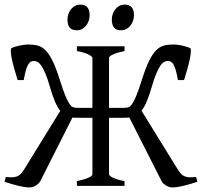

<svg xmlns="http://www.w3.org/2000/svg" viewBox="-20 -819 899 846"><path d="M849.6 -18.1Q817.4 -7.3 788.3 -0.2Q759.3 6.8 740.2 6.8Q726.1 6.8 712.6 -1Q699.2 -8.8 692.4 -20L549.8 -301.3Q545.9 -300.8 542 -300.5Q538.1 -300.3 533.7 -300.3Q526.4 -300.3 517.1 -300Q507.8 -299.8 498 -299.8H460.4V-50.8Q460.4 -44.9 476.8 -36.4Q493.2 -27.8 528.8 -21V0H318.8V-21Q352.1 -27.8 369.6 -35.9Q387.2 -43.9 387.2 -50.8V-299.8H349.6Q329.1 -299.8 314.9 -300.3H307.1Q303.2 -300.3 299.3 -301.3L157.2 -20Q150.4 -8.8 137 -1Q123.5 6.8 109.4 6.8Q90.3 6.8 61.3 -0.2Q32.2 -7.3 0 -18.1L5.4 -39.1Q22 -37.6 33.4 -37.8Q44.9 -38.1 53.7 -41.3Q62.5 -44.4 69.3 -50.8Q76.2 -57.1 83.5 -67.9L245.6 -330.6Q232.4 -346.7 221.7 -372.6Q210.9 -398.4 199.7 -437Q189.5 -472.7 180.2 -494.6Q170.9 -516.6 162.4 -529.1Q153.8 -541.5 145.5 -545.9Q137.2 -550.3 128.9 -550.3Q121.6 -550.3 115.5 -546.9Q109.4 -543.5 104 -534.4Q98.6 -525.4 94 -509Q89.4 -492.7 84.5 -466.3H57.6Q49.3 -492.7 42.5 -517.3Q35.6 -542 31.7 -561.5Q27.8 -581.1 27.6 -593.5Q27.3 -606 31.7 -607.9Q39.6 -610.8 49.1 -613.8Q58.6 -616.7 68.4 -618.7Q78.1 -620.6 87.2 -621.8Q96.2 -623 103.5 -623Q127.4 -623 146.2 -618.2Q165 -613.3 181.2 -596.9Q197.3 -580.6 212.4 -549.3Q227.5 -518.1 244.1 -465.3Q258.3 -420.4 268.6 -395.8Q278.8 -371.1 287.4 -359.6Q295.9 -348.1 304.2 -345.9Q312.5 -343.8 323.2 -343.8H387.2V-564Q387.2 -569.8 370.6 -578.6Q354 -587.4 318.8 -594.2V-615.2H528.8V-594.2Q495.6 -587.4 478 -579.1Q460.4 -570.8 460.4 -564V-343.8H525.4Q536.1 -343.8 544.4 -345.9Q552.7 -348.1 561.3 -359.6Q569.8 -371.1 580.1 -395.8Q590.3 -420.4 604.5 -465.3Q621.1 -518.1 636.2 -549.3Q651.4 -580.6 667.5 -596.9Q683.6 -613.3 702.1 -618.2Q720.7 -623 745.1 -623Q752.4 -623 761.5 -621.8Q770.5 -620.6 780.3 -618.7Q790 -616.7 799.6 -613.8Q809.1 -610.8 816.9 -607.9Q821.3 -606 821 -593.5Q820.8 -581.1 816.9 -561.5Q813 -542 806.2 -517.3Q799.3 -492.7 791 -466.3H764.2Q759.3 -492.7 754.6 -509Q750 -525.4 744.6 -534.4Q739.3 -543.5 733.2 -546.9Q727.1 -550.3 719.7 -550.3Q711.4 -550.3 703.1 -545.9Q694.8 -541.5 686.3 -529.1Q677.7 -516.6 668.5 -494.6Q659.2 -472.7 648.9 -437Q637.7 -398.9 627 -373Q616.2 -347.2 603.5 -331.1L766.1 -67.9Q773.4 -57.1 780.3 -50.8Q787.1 -44.4 795.9 -41.3Q804.7 -38.1 816.2 -37.8Q827.6 -37.6 844.2 -39.1ZM570.3 -752.4Q570.3 -738.8 565.9 -726.6Q561.5 -714.4 554 -705.3Q546.4 -696.3 536.1 -690.9Q525.9 -685.5 513.7 -685.5Q491.7 -685.5 482.2 -697.8Q472.7 -710 472.7 -732.4Q472.7 -746.1 477.1 -758.3Q481.4 -770.5 489.3 -779.5Q497.1 -788.6 507.1 -793.7Q517.1 -798.8 528.8 -798.8Q570.3 -798.8 570.3 -752.4ZM375 -752.4Q375 -738.8 370.6 -726.6Q366.2 -714.4 358.6 -705.3Q351.1 -696.3 340.8 -690.9Q330.6 -685.5 318.4 -685.5Q296.4 -685.5 286.9 -697.8Q277.3 -710 277.3 -732.4Q277.3 -746.1 281.7 -758.3Q286.1 -770.5 293.9 -779.5Q301.8 -788.6 311.8 -793.7Q321.8 -798.8 333.5 -798.8Q375 -798.8 375 -752.4Z"/></svg>

Font: Gentium Plus
Style: Regular
Weight: 400
Designer: J. Victor Gaultney, Annie Olsen, Iska Routamaa
Foundry: SIL International
Version: Version 1.510